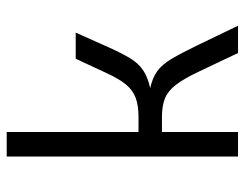

<svg xmlns="http://www.w3.org/2000/svg" viewBox="-100 -644 744 584"><g transform="rotate(-90 272.0 -352.0)"><path d="M87.9 0V-703.6H162.6V-302.7H208Q243.7 -302.7 266.8 -311.5Q290 -320.3 306.9 -340.8Q323.7 -361.3 340.3 -397L385.3 -493.7H464.8L419.9 -393.1Q402.3 -354 387.2 -328.9Q372.1 -303.7 351.3 -289.3Q330.6 -274.9 295.9 -267.1Q327.6 -260.3 347.7 -245.6Q367.7 -231 384.8 -202.4Q401.9 -173.8 424.8 -126.5L485.8 0H402.8L345.7 -120.1Q324.7 -164.6 306.2 -188.7Q287.6 -212.9 264.9 -222.2Q242.2 -231.4 208.5 -231.4H162.6V0Z"/></g></svg>

Font: Metrophobic
Style: Regular
Weight: 400
Designer: Vernon Adams
Foundry: Vernon Adams
Version: Version 3.200; ttfautohint (v1.8.4.7-5d5b);gftools[0.9.23]